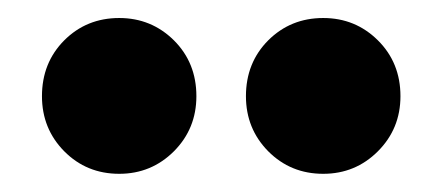

<svg xmlns="http://www.w3.org/2000/svg" viewBox="-20 -779 483 210"><path d="M333.5 -588.9Q297.9 -588.9 273.4 -613.5Q249 -638.2 249 -673.8Q249 -710.4 273.4 -734.9Q297.9 -759.3 333.5 -759.3Q368.7 -759.3 393.3 -734.9Q418 -710.4 418 -673.8Q418 -638.2 393.3 -613.5Q368.7 -588.9 333.5 -588.9ZM110.4 -588.9Q74.7 -588.9 50.3 -613.5Q25.9 -638.2 25.9 -673.8Q25.9 -710.4 50.3 -734.9Q74.7 -759.3 110.4 -759.3Q145.5 -759.3 170.2 -734.9Q194.8 -710.4 194.8 -673.8Q194.8 -638.2 170.2 -613.5Q145.5 -588.9 110.4 -588.9Z"/></svg>

Font: Reddit Sans Condensed ExtraBold
Style: Regular
Weight: 800
Designer: Stephen Hutchings
Foundry: Reddit
Version: Version 1.014